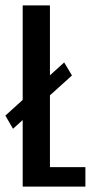

<svg xmlns="http://www.w3.org/2000/svg" viewBox="-28 -695 362 715"><path d="M20.5 -215.5 -8 -264.5 56.5 -323V-675H158V-414.5L211 -462.5L240 -414L158 -340V-72.5H290V0H56.5V-248Z"/></svg>

Font: Anybody Condensed Medium
Style: Regular
Weight: 500
Width: 3
Designer: Tyler Finck
Foundry: Etcetera Type Company
Version: Version 1.010; ttfautohint (v1.8.3) -l 8 -r 50 -G 200 -x 14 